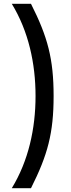

<svg xmlns="http://www.w3.org/2000/svg" viewBox="-20 -803 373 1010"><path d="M143 187C231 12 262 -103 262 -298C262 -493 231 -609 143 -783H42C130 -639 167 -469 167 -298C167 -127 130 43 42 187Z"/></svg>

Font: Hibana SubMedium
Style: Regular
Weight: 500
Width: 6
Designer: pygmalion
Foundry: ybstudio
Version: Version 0.930;hotconv 1.0.109;makeotfexe 2.5.65596